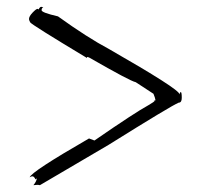

<svg xmlns="http://www.w3.org/2000/svg" viewBox="-20 -646 616 563"><path d="M97 -103 298 -221Q482 -336 504 -345Q513 -345 513 -359Q513 -376 510 -376Q508 -376 506 -369V-370Q506 -384 300 -502Q236 -536 150 -598Q102 -609 102 -616Q102 -623 106 -623H107Q104 -626 101 -626Q97 -626 93 -618Q92 -620 90 -620Q86 -620 75.5 -609Q65 -598 65 -590Q65 -587 68.5 -580.5Q72 -574 235 -476V-477Q235 -479 237 -479L242 -477Q362 -408 378 -405L430 -371Q435 -359 436 -352L430 -350H433Q433 -348 416 -338Q374 -315 257 -234L241 -240Q71 -142 67 -126Q71 -129 75 -129Q80 -129 84 -120L88 -123Q87 -114 78 -103L89 -104Q94 -104 97 -103Z"/></svg>

Font: Xiaobo Songti 小帛宋体
Style: Regular
Weight: 400
Version: Version 1.501;March 17, 2024;FontCreator 14.0.0.2814 64-bit